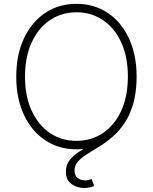

<svg xmlns="http://www.w3.org/2000/svg" viewBox="-20 -757 785 986"><path d="M373 9.8Q281.7 9.8 211.9 -36.9Q142.1 -83.5 102.8 -167.5Q63.5 -251.5 63.5 -363.3Q63.5 -475.6 103 -559.8Q142.6 -644 212.2 -690.7Q281.7 -737.3 373 -737.3Q463.9 -737.3 533.4 -690.7Q603 -644 642.3 -559.8Q681.6 -475.6 681.6 -363.3Q681.6 -251.5 642.3 -167.2Q603 -83 533.4 -36.6Q463.9 9.8 373 9.8ZM373 -33.7Q449.7 -33.7 509.3 -74.2Q568.8 -114.7 602.8 -188.7Q636.7 -262.7 636.7 -363.3Q636.7 -464.4 602.8 -538.6Q568.8 -612.8 509.3 -653.3Q449.7 -693.8 373 -693.8Q296.4 -693.8 236.6 -653.6Q176.8 -613.3 142.6 -539.1Q108.4 -464.8 108.4 -363.3Q108.4 -263.2 142.3 -189.2Q176.3 -115.2 235.8 -74.5Q295.4 -33.7 373 -33.7ZM413.1 208.5Q375.5 208.5 346.9 188Q318.4 167.5 318.4 124.5Q318.4 90.3 336.9 66.4Q355.5 42.5 385.7 22.5Q416 2.4 452.1 -18.6Q488.3 -39.6 524.7 -66.9Q561 -94.2 591.3 -133.3Q621.6 -172.4 639.9 -228.3Q658.2 -284.2 658.2 -363.3H681.2Q681.2 -281.7 663.8 -222.9Q646.5 -164.1 618.2 -122.8Q589.8 -81.5 555.9 -52.7Q522 -23.9 488 -3.2Q454.1 17.6 425.8 35.4Q397.5 53.2 380.1 72.8Q362.8 92.3 362.8 118.7Q362.8 146 379.4 157.7Q396 169.4 418.5 169.4Q427.7 169.4 435.8 167.5Q443.8 165.5 450.7 162.6L463.4 198.2Q453.1 202.1 440.9 205.3Q428.7 208.5 413.1 208.5Z"/></svg>

Font: Inter 17pt ExtraLight
Style: Regular
Weight: 250
Version: Version 4.001;git-66647c0bb